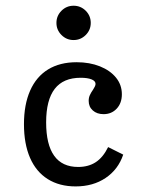

<svg xmlns="http://www.w3.org/2000/svg" viewBox="-20 -646 496 677"><path d="M64.5 -208.1Q64.5 -277.4 86.3 -326.6Q108.1 -375.8 149.6 -401.2Q191.1 -426.6 250 -426.6Q296 -426.6 332.3 -412.1Q368.5 -397.6 389.1 -372.2Q409.7 -346.8 409.7 -313.7Q409.7 -282.3 391.5 -262.9Q373.4 -243.5 345.2 -243.5Q321.8 -243.5 307.3 -256.5Q292.7 -269.4 292.7 -290.3Q292.7 -301.6 296.8 -310.5Q300.8 -319.4 308.1 -329.8Q311.3 -334.7 314.1 -340.3Q316.9 -346 316.9 -350Q316.9 -360.5 302.8 -366.1Q288.7 -371.8 264.5 -371.8Q203.2 -371.8 173 -332.7Q142.7 -293.5 142.7 -214.5Q142.7 -136.3 171 -96.8Q199.2 -57.3 255.6 -57.3Q291.9 -57.3 317.7 -74.2Q343.5 -91.1 361.3 -127.4L414.5 -100.8Q396.8 -48.4 352.4 -18.5Q308.1 11.3 246.8 11.3Q189.5 11.3 148.4 -14.5Q107.3 -40.3 85.9 -89.5Q64.5 -138.7 64.5 -208.1ZM179 -565.3Q179 -590.3 196.8 -608.1Q214.5 -625.8 239.5 -625.8Q264.5 -625.8 282.3 -608.1Q300 -590.3 300 -565.3Q300 -540.3 282.3 -522.6Q264.5 -504.8 239.5 -504.8Q214.5 -504.8 196.8 -522.6Q179 -540.3 179 -565.3Z"/></svg>

Font: Playfair Micro SmCond SmLight
Style: Regular
Weight: 360
Width: 4
Designer: Claus Eggers Sørensen
Foundry: Claus Eggers Sørensen
Version: Version 2.100;Glyphs 3.2 (3219)